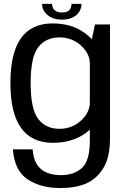

<svg xmlns="http://www.w3.org/2000/svg" viewBox="-20 -716 639 968"><path d="M283 232Q360 232 413 209.8Q466 187.5 500.2 132.8Q534.5 78 534.5 -17V-592.5H459L433 -471.5V-7.5Q433 95 393 131Q353 167 286.5 167Q246 167 214.8 153.8Q183.5 140.5 165.8 112.2Q148 84 144.5 37H45Q53 144.5 119.2 188.2Q185.5 232 283 232ZM246.5 4Q343.5 4 410.5 -44Q477.5 -92 477.5 -146L433 -200.5Q433 -148.5 387.8 -107.5Q342.5 -66.5 279.5 -66.5Q212.5 -66.5 173.5 -115.2Q134.5 -164 134.5 -297Q134.5 -430 173.5 -478.8Q212.5 -527.5 279.5 -527.5Q342.5 -527.5 387.8 -486.8Q433 -446 433 -394.5L476.5 -445.5Q476.5 -498 409.5 -548Q342.5 -598 245.5 -598Q139 -598 85.8 -523.5Q32.5 -449 32.5 -297.5Q32.5 -146 86.2 -71Q140 4 246.5 4ZM291.5 -617Q324 -617 346.2 -628Q368.5 -639 379.8 -657.2Q391 -675.5 391 -696.5H340.5Q340.5 -684.5 336 -674.5Q331.5 -664.5 320.8 -658.8Q310 -653 291.5 -653Q274.5 -653 263.8 -659Q253 -665 247.8 -674.5Q242.5 -684 242.5 -696.5H192Q192 -675.5 204.2 -657.2Q216.5 -639 238.5 -628Q260.5 -617 291.5 -617Z"/></svg>

Font: Anybody Thin
Style: Regular
Weight: 400
Version: Version 1.113;gftools[0.9.25]